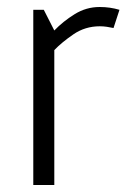

<svg xmlns="http://www.w3.org/2000/svg" viewBox="-20 -528 384 548"><path d="M304 -448Q295 -450 285 -451.5Q275 -453 265 -453Q223 -453 189.5 -430Q156 -407 135 -385V0H75V-500H105L135 -441Q160 -467 193 -487.5Q226 -508 264 -508H265Q294 -508 321 -500Z"/></svg>

Font: Epunda Sans Light
Style: Regular
Weight: 300
Designer: Simon Atzbach
Foundry: typofactur
Version: Version 2.204; ttfautohint (v1.8.4.7-5d5b)